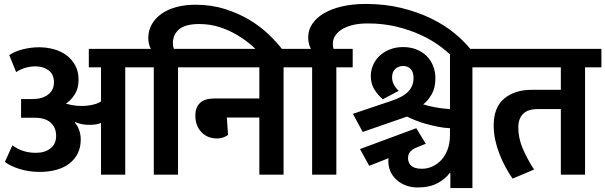

<svg xmlns="http://www.w3.org/2000/svg" viewBox="-20 -887 3074 975"><path d="M27 -607Q54 -626 95.5 -636.5Q137 -647 178 -647Q217 -647 253.5 -637Q290 -627 317.5 -606.5Q345 -586 362 -555Q379 -524 379 -481Q379 -437 358.5 -406Q338 -375 315 -361Q330 -356 350.5 -352.5Q371 -349 394 -349Q426 -349 452.5 -355.5Q479 -362 493 -372V-545H431V-639H699V-545H616V0H493V-263Q485 -258 468.5 -255.5Q452 -253 432 -253Q413 -253 396 -256.5Q379 -260 362 -267L360 -264Q374 -249 382 -226.5Q390 -204 390 -178Q390 -139 375 -108.5Q360 -78 333 -57Q306 -36 267.5 -25Q229 -14 181 -14Q127 -14 79 -29Q31 -44 5 -65L43 -149Q67 -131 96.5 -121Q126 -111 163 -111Q208 -111 236.5 -133.5Q265 -156 265 -197Q265 -239 237.5 -264Q210 -289 158 -289H87V-384H146Q194 -384 224 -406.5Q254 -429 254 -469Q254 -510 226.5 -530Q199 -550 161 -550Q135 -550 110 -543Q85 -536 62 -521Z M761 -545H679V-639H746Q740 -649 736.5 -664Q733 -679 733 -693Q733 -732 750.5 -763Q768 -794 799.5 -816.5Q831 -839 875 -851Q919 -863 973 -863Q1054 -863 1123 -841Q1192 -819 1247.5 -785.5Q1303 -752 1345.5 -711Q1388 -670 1417 -632L1425 -622L1343 -570L1332 -583Q1301 -618 1264.5 -650.5Q1228 -683 1185.5 -708.5Q1143 -734 1094.5 -749.5Q1046 -765 992 -765Q922 -765 890 -738.5Q858 -712 858 -667Q858 -651 863 -639H967V-545H884V0H761Z M1297 -387V-545H937V-639H1503V-545H1420V0H1297V-290H1132L1138 -202Q1133 -197 1117.5 -190.5Q1102 -184 1081 -184Q1033 -184 1002.5 -216.5Q972 -249 972 -300Q972 -342 996 -364.5Q1020 -387 1071 -387Z M1565 -545H1483V-639H1559Q1553 -649 1549 -664Q1545 -679 1545 -697Q1545 -735 1566 -766Q1587 -797 1625 -819.5Q1663 -842 1717 -854.5Q1771 -867 1836 -867Q1935 -867 2018.5 -846.5Q2102 -826 2169.5 -793Q2237 -760 2287.5 -718.5Q2338 -677 2371 -635L2382 -622L2309 -567L2297 -580Q2265 -614 2220.5 -648Q2176 -682 2119 -708.5Q2062 -735 1994 -751.5Q1926 -768 1848 -768Q1803 -768 1769.5 -759.5Q1736 -751 1714 -736.5Q1692 -722 1681 -703.5Q1670 -685 1670 -665Q1670 -648 1674 -639H1771V-545H1688V0H1565Z M2191 -489Q2191 -440 2171.5 -407Q2152 -374 2129 -357Q2156 -348 2193 -341.5Q2230 -335 2265 -333V-639H2462V-545H2379V68H2267V-8H2263Q2243 21 2202 43Q2161 65 2101 65Q2069 65 2042 55Q2015 45 1995 27.5Q1975 10 1963.5 -14.5Q1952 -39 1952 -69Q1952 -72 1952 -76Q1952 -80 1954 -84L1855 -45L1808 -130L2094 -236L2142 -157L2098 -139Q2077 -131 2064.5 -118Q2052 -105 2052 -85Q2052 -59 2069 -44.5Q2086 -30 2123 -30Q2150 -30 2175.5 -41.5Q2201 -53 2221 -74.5Q2241 -96 2253 -128Q2265 -160 2265 -202V-236Q2235 -237 2203.5 -243.5Q2172 -250 2143 -258Q2114 -266 2089.5 -276Q2065 -286 2047 -295L1822 -217L1772 -309L1968 -375Q2028 -395 2054 -423Q2080 -451 2080 -490Q2080 -521 2065.5 -536.5Q2051 -552 2027 -552Q2004 -552 1987.5 -537Q1971 -522 1971 -495Q1971 -473 1981 -455.5Q1991 -438 2005 -426L1924 -383Q1900 -403 1881.5 -432Q1863 -461 1863 -502Q1863 -530 1874.5 -556.5Q1886 -583 1907 -603Q1928 -623 1958.5 -635.5Q1989 -648 2027 -648Q2064 -648 2094.5 -636Q2125 -624 2146.5 -602.5Q2168 -581 2179.5 -552Q2191 -523 2191 -489Z M2709 -333Q2660 -333 2636 -308.5Q2612 -284 2612 -240Q2612 -186 2634 -134Q2656 -82 2692 -26L2583 20Q2564 -7 2547 -38.5Q2530 -70 2516.5 -104.5Q2503 -139 2495 -175.5Q2487 -212 2487 -250Q2487 -342 2540.5 -386.5Q2594 -431 2681 -431H2828V-545H2442V-639H3034V-545H2951V0H2828V-333Z"/></svg>

Font: Mukta
Style: Bold
Weight: 700
Designer: Girish Dalvi and Yashodeep Gholap
Foundry: Ek Type
Version: Version 2.538;PS 1.002;hotconv 16.6.51;makeotf.lib2.5.65220;